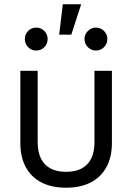

<svg xmlns="http://www.w3.org/2000/svg" viewBox="-20 -873 622 903"><path d="M290.5 9.8Q222.7 9.8 174.6 -15.1Q126.5 -40 101.1 -87.2Q75.7 -134.3 75.7 -200.7V-540H157.2V-204.6Q157.2 -158.7 172.4 -127.7Q187.5 -96.7 217.3 -80.8Q247.1 -64.9 290.5 -64.9Q334.5 -64.9 364.3 -80.8Q394 -96.7 409.2 -127.7Q424.3 -158.7 424.3 -204.6V-540H506.3V-200.7Q506.3 -134.3 480.7 -87.2Q455.1 -40 407 -15.1Q358.9 9.8 290.5 9.8ZM431.2 -635.3Q409.2 -635.3 393.3 -651.1Q377.4 -667 377.4 -689.5Q377.4 -711.4 393.3 -727.3Q409.2 -743.2 431.2 -743.2Q453.6 -743.2 469.2 -727.3Q484.9 -711.4 484.9 -689.5Q484.9 -667 469.2 -651.1Q453.6 -635.3 431.2 -635.3ZM150.4 -635.3Q127.9 -635.3 112.3 -651.1Q96.7 -667 96.7 -689.5Q96.7 -711.4 112.3 -727.3Q127.9 -743.2 150.4 -743.2Q172.9 -743.2 188.5 -727.3Q204.1 -711.4 204.1 -689.5Q204.1 -667 188.5 -651.1Q172.9 -635.3 150.4 -635.3ZM258.3 -710 275.4 -853H361.8L315.4 -710Z"/></svg>

Font: V-Inter
Style: Regular-375
Weight: 375
Designer: Rasmus Andersson
Foundry: rsms
Version: Version 4.000;git-4146feb